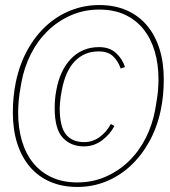

<svg xmlns="http://www.w3.org/2000/svg" viewBox="-20 -730 675 762"><path d="M287 -6Q348 -6 400 -29Q452 -52 492 -91Q532 -130 558.5 -182.5Q585 -235 596 -295Q600 -320 603 -338.5Q606 -357 607 -370.5Q608 -384 608.5 -394.5Q609 -405 609 -415Q609 -476 594 -526.5Q579 -577 549.5 -614Q520 -651 476 -671.5Q432 -692 374 -692Q313 -692 261 -669Q209 -646 169 -607Q129 -568 102.5 -515.5Q76 -463 65 -403Q60 -377 57.5 -359Q55 -341 54 -327.5Q53 -314 52.5 -303.5Q52 -293 52 -283Q52 -222 67 -171Q82 -120 111.5 -83.5Q141 -47 185 -26.5Q229 -6 287 -6ZM287 12Q227 12 179.5 -8.5Q132 -29 99 -67.5Q66 -106 48.5 -160.5Q31 -215 31 -283Q31 -348 43 -405Q58 -476 89.5 -532.5Q121 -589 164.5 -628.5Q208 -668 261.5 -689Q315 -710 374 -710Q434 -710 481.5 -689.5Q529 -669 562 -630.5Q595 -592 612.5 -537.5Q630 -483 630 -415Q630 -350 618 -293Q603 -222 571 -165.5Q539 -109 495.5 -69.5Q452 -30 399 -9Q346 12 287 12ZM313 -149Q261 -149 229 -183.5Q197 -218 197 -301Q197 -337 203 -369Q217 -450 261.5 -496.5Q306 -543 373 -543Q415 -543 440.5 -519.5Q466 -496 476 -464L459 -458Q449 -487 429 -506.5Q409 -526 371 -526Q315 -526 277 -487Q239 -448 225 -370L221 -347Q219 -333 218 -321Q217 -309 217 -301Q217 -228 241.5 -197Q266 -166 314 -166Q347 -166 374.5 -185.5Q402 -205 420 -238L434 -230Q417 -197 385 -173Q353 -149 313 -149Z"/></svg>

Font: IBM Plex Sans Condensed Thin
Style: Italic
Weight: 100
Width: 3
Italic angle: -11°
Designer: Mike Abbink, Paul van der Laan, Pieter van Rosmalen
Foundry: Bold Monday
Version: Version 1.3